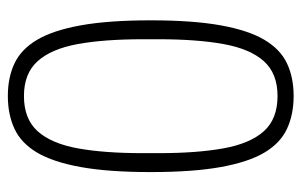

<svg xmlns="http://www.w3.org/2000/svg" viewBox="-156 -582 750 477"><g transform="rotate(-90 218.5 -343.0)"><path d="M219 12Q173 12 137.5 -4.5Q102 -21 78.5 -60.5Q55 -100 42.5 -169Q30 -238 30 -343Q30 -448 42.5 -517Q55 -586 78.5 -625.5Q102 -665 137.5 -681.5Q173 -698 219 -698Q265 -698 300 -681.5Q335 -665 358.5 -625.5Q382 -586 394.5 -517Q407 -448 407 -343Q407 -238 394.5 -169Q382 -100 358.5 -60.5Q335 -21 300 -4.5Q265 12 219 12ZM219 -28Q275 -28 305.5 -62Q336 -96 348 -162Q360 -228 360 -324V-362Q360 -459 348 -524.5Q336 -590 305.5 -624Q275 -658 219 -658Q162 -658 131.5 -624Q101 -590 89 -524.5Q77 -459 77 -362V-324Q77 -228 89 -162Q101 -96 131.5 -62Q162 -28 219 -28Z"/></g></svg>

Font: Archivo Condensed Thin
Style: Regular
Weight: 250
Width: 3
Designer: Hector Gatti
Foundry: Omnibus-Type
Version: Version 2.001